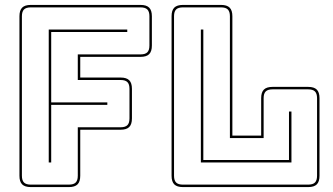

<svg xmlns="http://www.w3.org/2000/svg" viewBox="-20 -750 1353 780"><path d="M105 10Q81 10 70 -1Q59 -12 59 -36V-684Q59 -708 70 -719Q81 -730 105 -730H551Q575 -730 586 -719Q597 -708 597 -684V-565Q597 -541 586 -530Q575 -519 551 -519H306V-435H470Q494 -435 505 -424Q516 -413 516 -389V-269Q516 -245 505 -234Q494 -223 470 -223H306V-36Q306 -12 295 -1Q284 10 260 10ZM260 0Q279 0 287.5 -8.5Q296 -17 296 -36V-233H470Q489 -233 497.5 -241.5Q506 -250 506 -269V-389Q506 -408 497.5 -416.5Q489 -425 470 -425H296V-529H551Q570 -529 578.5 -537.5Q587 -546 587 -565V-684Q587 -703 578.5 -711.5Q570 -720 551 -720H105Q86 -720 77.5 -711.5Q69 -703 69 -684V-36Q69 -17 77.5 -8.5Q86 0 105 0ZM178 -90V-630H497V-620H188V-334H416V-324H188V-90ZM723 10Q699 10 688 -1Q677 -12 677 -36V-684Q677 -708 688 -719Q699 -730 723 -730H878Q902 -730 913 -719Q924 -708 924 -684V-199H1041V-351Q1041 -375 1052 -386Q1063 -397 1087 -397H1232Q1256 -397 1267 -386Q1278 -375 1278 -351V-36Q1278 -12 1267 -1Q1256 10 1232 10ZM1232 0Q1251 0 1259.5 -8.5Q1268 -17 1268 -36V-351Q1268 -370 1259.5 -378.5Q1251 -387 1232 -387H1087Q1068 -387 1059.5 -378.5Q1051 -370 1051 -351V-189H914V-684Q914 -703 905.5 -711.5Q897 -720 878 -720H723Q704 -720 695.5 -711.5Q687 -703 687 -684V-36Q687 -17 695.5 -8.5Q704 0 723 0ZM796 -90V-630H806V-100H1154V-297H1164V-90Z"/></svg>

Font: Bungee Outline
Style: Regular
Weight: 400
Designer: David Jonathan Ross
Foundry: David Jonathan Ross
Version: Version 1.001;PS 1.0;hotconv 1.0.72;makeotf.lib2.5.5900